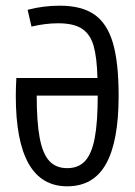

<svg xmlns="http://www.w3.org/2000/svg" viewBox="-20 -652 478 682"><path d="M401.4 -311.5Q401.4 -150.4 356.9 -70.3Q312.5 9.8 218.8 9.8Q36.1 9.8 36.1 -311.5Q36.1 -337.9 38.1 -375H326.2Q324.2 -448.2 312.5 -489.3Q300.8 -530.3 271.5 -549.8Q242.2 -569.3 186.5 -569.3Q141.6 -569.3 91.8 -557.6L78.1 -617.2Q133.8 -631.8 192.4 -631.8Q269.5 -631.8 314.9 -600.6Q360.4 -569.3 380.9 -500Q401.4 -430.7 401.4 -311.5ZM327.1 -311.5V-312.5H110.4Q110.4 -217.8 121.1 -161.6Q131.8 -105.5 155.3 -80.1Q178.7 -54.7 218.8 -54.7Q258.8 -54.7 282.2 -80.1Q305.7 -105.5 316.4 -161.1Q327.1 -216.8 327.1 -311.5Z"/></svg>

Font: Sudo Light
Style: Regular
Weight: 300
Monospace: yes
Designer: Jens Kutilek
Foundry: Jens Kutilek
Version: Version 0.040